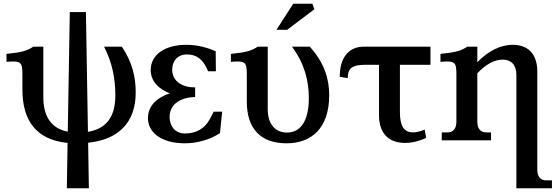

<svg xmlns="http://www.w3.org/2000/svg" viewBox="-20 -758 3001 1037"><path d="M713 -259C713 -342 694 -424 638 -506H542C587 -419 603 -331 603 -243C603 -130 557 -63 455 -46L444 -693H357L346 -47C256 -64 214 -130 214 -234V-506H160C127 -484 98 -475 15 -467V-424C91 -430 101 -425 101 -358V-274C101 -109 174 -3 345 14L341 259H460L456 13C619 -4 713 -95 713 -259Z M779 -120C779 -43 851 16 978 16C1050 16 1118 -6 1168 -39L1180 -155H1134C1125 -135 1116 -119 1108 -106C1085 -67 1042 -37 980 -37C924 -37 896 -79 896 -126C896 -201 964 -233 1034 -234V-286C969 -285 910 -316 910 -382C910 -427 938 -464 990 -464C1032 -464 1064 -446 1087 -407C1092 -400 1099 -385 1104 -373H1146L1145 -481C1101 -501 1044 -516 988 -516C865 -516 794 -459 794 -380C794 -319 837 -277 897 -254C830 -232 779 -188 779 -120Z M1758 -244C1758 -332 1732 -419 1653 -506H1557C1625 -414 1648 -321 1648 -228C1648 -101 1601 -42 1530 -42C1472 -42 1426 -81 1426 -169V-506H1372C1339 -484 1310 -475 1227 -467V-424C1303 -430 1313 -425 1313 -358V-209C1313 -64 1387 16 1527 16C1662 16 1758 -65 1758 -244ZM1473 -597H1531L1678 -708L1667 -738H1564Z M2140 -153V-408H2305V-506H1945C1867 -506 1815 -451 1815 -343L1858 -336C1858 -386 1879 -408 1951 -408H2027V-137C2027 -37 2079 14 2169 14C2198 14 2231 9 2282 -13L2274 -58C2250 -48 2228 -43 2210 -43C2158 -43 2140 -84 2140 -153Z M2558 -101V-362C2605 -412 2652 -436 2695 -436C2741 -436 2769 -408 2769 -353V259H2961V216H2929C2899 216 2882 195 2882 158V-371C2882 -466 2833 -516 2749 -516C2689 -516 2622 -488 2558 -422V-506H2504C2471 -484 2442 -475 2359 -467V-424C2435 -430 2445 -425 2445 -358V-101C2445 -64 2428 -43 2398 -43H2366V0H2632V-43H2605C2575 -43 2558 -64 2558 -101Z"/></svg>

Font: LT Superior Serif Semibold
Style: Regular
Weight: 600
Designer: Daniel Lyons
Foundry: LyonsType
Version: Version 2.120;FEAKit 1.0